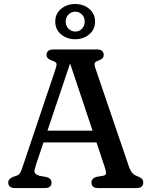

<svg xmlns="http://www.w3.org/2000/svg" viewBox="-20 -950 765 970"><path d="M179.4 -290H488.4L492 -230.6H174ZM240.3 -27.6Q240.3 -14.6 232.2 -7.3Q224 0 207.1 0H54.8Q38.2 0 29.9 -7.3Q21.6 -14.6 21.6 -27.6Q21.6 -37.4 27.3 -43.7Q33 -50 44.6 -56L63.1 -62.1Q75.6 -66.4 81.4 -75.7Q87.2 -85 95.5 -111L261.6 -604.2Q267.7 -622.6 264.9 -629.9Q262.1 -637.3 244.9 -643.2Q230.2 -647.9 222.6 -654.7Q215.1 -661.6 215.1 -672.4Q215.1 -685.4 223.4 -692.7Q231.7 -700 248.3 -700H470.7Q487.6 -700 495.8 -692.5Q503.9 -685.1 503.9 -672.4Q503.9 -661 496.1 -654.1Q488.3 -647.3 473 -642.2Q461.1 -638.3 458.7 -631Q456.2 -623.8 460.9 -608.4L628.8 -115.8Q637.3 -90.1 647 -77.9Q656.7 -65.7 674.7 -59.5Q691.6 -52.8 697.7 -45.8Q703.7 -38.7 703.7 -27.6Q703.7 -14.6 695.6 -7.3Q687.4 0 670.5 0H475.2Q458.4 0 450.2 -7.3Q442 -14.6 442 -27.6Q442 -38.4 448.3 -45.5Q454.6 -52.5 466.6 -56.2L503.6 -62.6Q516.2 -65.8 515.9 -76Q515.7 -86.2 508.4 -107.8L327.9 -648L340.7 -649L162.7 -120.4Q157 -102.7 154.7 -91.9Q152.3 -81.1 157.5 -74.4Q162.7 -67.7 178.7 -62L215.7 -55.6Q227.1 -52.1 233.7 -45.4Q240.3 -38.6 240.3 -27.6ZM359.8 -751.8Q317.7 -751.8 288.4 -776.5Q259.1 -801.2 259.1 -841.4Q259.1 -880.5 288.4 -905.1Q317.7 -929.7 359.8 -929.7Q402.2 -929.7 431.3 -904.8Q460.4 -879.9 460.4 -841.4Q460.4 -801.8 431.3 -776.8Q402.2 -751.8 359.8 -751.8ZM360.2 -890.9Q340.2 -890.9 326 -876.6Q311.8 -862.3 311.8 -841.4Q311.8 -819.7 326 -805.2Q340.2 -790.6 360.7 -790.6Q380.7 -790.6 394.3 -805.2Q407.9 -819.7 407.9 -840.9Q407.9 -862.1 394.3 -876.5Q380.7 -890.9 360.2 -890.9Z"/></svg>

Font: Fraunces SuperSoft
Style: Regular
Weight: 900
Version: Version 1.000;[b76b70a41]